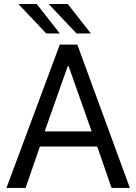

<svg xmlns="http://www.w3.org/2000/svg" viewBox="-20 -922 669 942"><path d="M457 -203.1H175.8L105.5 0H11.7L273.4 -703.1H359.4L617.2 0H527.3ZM199.2 -277.3H429.7L316.4 -597.7H312.5ZM218.8 -902.3H312.5L425.8 -757.8H355.5ZM70.3 -902.3H160.2L273.4 -757.8H207Z"/></svg>

Font: 和音 by 宁静之雨，公众号njzyshare
Style: Regular
Weight: 400
Designer: Steve Matteson
Foundry: Ascender Corporation
Version: Version 6.00;June 8, 2018;FontCreator 11.0.0.2388 32-bit